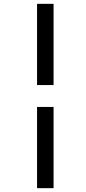

<svg xmlns="http://www.w3.org/2000/svg" viewBox="-20 -889 450 1000"><path d="M173 -869H259V-446H173ZM173 -332H259V91H173Z"/></svg>

Font: Merriweather 36pt
Style: Bold Italic
Weight: 700
Italic angle: -7.8°
Version: Version 2.101